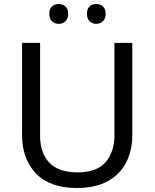

<svg xmlns="http://www.w3.org/2000/svg" viewBox="-20 -928 771 958"><path d="M640 -252Q640 -178 610 -118.5Q580 -59 518.5 -24.5Q457 10 362 10Q229 10 159.5 -62.5Q90 -135 90 -254V-714H180V-251Q180 -164 226.5 -116Q273 -68 367 -68Q464 -68 507.5 -119.5Q551 -171 551 -252V-714H640ZM226 -859Q226 -885 240 -896.5Q254 -908 273 -908Q292 -908 306 -896.5Q320 -885 320 -859Q320 -834 306 -821.5Q292 -809 273 -809Q254 -809 240 -821.5Q226 -834 226 -859ZM414 -859Q414 -885 427.5 -896.5Q441 -908 460 -908Q479 -908 493 -896.5Q507 -885 507 -859Q507 -834 493 -821.5Q479 -809 460 -809Q441 -809 427.5 -821.5Q414 -834 414 -859Z"/></svg>

Font: Noto Sans Syloti Nagri
Style: Regular
Weight: 400
Designer: Monotype Design Team
Foundry: Monotype Imaging Inc.
Version: Version 2.003; ttfautohint (v1.8.4.7-5d5b)